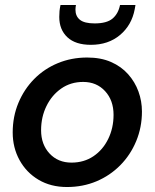

<svg xmlns="http://www.w3.org/2000/svg" viewBox="-20 -739 621 771"><path d="M249 12Q184 12 135 -17Q86 -46 58.5 -96Q31 -146 31 -207Q31 -271 54 -326Q77 -381 117.5 -422Q158 -463 212.5 -485.5Q267 -508 330 -508Q385 -508 426 -490Q467 -472 494.5 -441Q522 -410 536 -371.5Q550 -333 550 -291Q550 -228 527 -172.5Q504 -117 463 -75.5Q422 -34 367.5 -11Q313 12 249 12ZM267 -86Q317 -86 355 -111.5Q393 -137 414.5 -181Q436 -225 436 -278Q436 -336 402 -373Q368 -410 314 -410Q264 -410 226 -383.5Q188 -357 166.5 -313Q145 -269 145 -216Q145 -159 179 -122.5Q213 -86 267 -86ZM345 -559Q283 -559 250.5 -589.5Q218 -620 218 -671Q218 -684 219 -694.5Q220 -705 223 -719H285Q284 -714 283.5 -709Q283 -704 283 -700Q283 -674 301 -659.5Q319 -645 360 -645Q409 -645 432 -664.5Q455 -684 462 -719H524L521 -702Q509 -638 462 -598.5Q415 -559 345 -559Z"/></svg>

Font: Rethink Sans SemiBold
Style: Italic
Weight: 600
Italic angle: -10°
Designer: The Rethink Sans project authors (Hans Thiessen). DM Sans designed by Colophon Foundry.
Foundry: Rethink Communications LLC
Version: Version 1.001